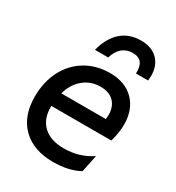

<svg xmlns="http://www.w3.org/2000/svg" viewBox="-192 -913 954 1042"><g transform="rotate(30 285.5 -392.0)"><path d="M37 -245Q37 -337 73.5 -408.5Q110 -480 176.5 -520Q243 -560 329 -560Q423 -560 478 -504.5Q533 -449 533 -354Q533 -306 516 -246H140Q138 -167 183.5 -123.5Q229 -80 313 -80Q362 -80 404 -92.5Q446 -105 486 -131L464 -24Q397 13 299 13Q176 13 106.5 -55.5Q37 -124 37 -245ZM432 -332Q434 -350 434 -358Q434 -410 404.5 -440Q375 -470 321 -470Q259 -470 214.5 -432.5Q170 -395 153 -332ZM386 -797Q452 -797 490 -759.5Q528 -722 528 -658Q528 -648 526 -628H450Q452 -672 435 -694Q418 -716 380 -716Q342 -716 315.5 -694Q289 -672 276 -628H193Q214 -710 263 -753.5Q312 -797 386 -797Z"/></g></svg>

Font: Application Medium
Style: Italic
Weight: 500
Italic angle: -12°
Designer: Wei Huang
Foundry: Wei Huang
Version: Version 0.012